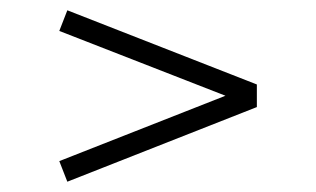

<svg xmlns="http://www.w3.org/2000/svg" viewBox="-20 -417 613 373"><path d="M95.2 -104 418 -231 95.2 -356.9 110.8 -397 479 -252.9V-209L110.8 -64Z"/></svg>

Font: Dihjauti S
Style: Regular
Weight: 400
Designer: T. Christopher White
Version: Version 3.0.0